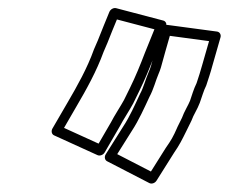

<svg xmlns="http://www.w3.org/2000/svg" viewBox="-20 -746 556 466"><path d="M346.3 -329.7 264.5 -371.9 300.1 -428.5C316.9 -454.1 330.2 -484 342.7 -510.8C352.8 -529.4 358.1 -551.2 364.8 -566.6C367.1 -571.8 368.9 -576.8 370.6 -582.4C377.7 -608.6 385 -634 392.2 -659L487.4 -646.2L470.8 -588.4C467.2 -574.5 461.6 -558 457.1 -544.2C449.8 -529.5 445.2 -512.8 441.2 -501.5C437.6 -492 426.5 -474.1 421.7 -460.1L410.3 -437C410.3 -436.8 410.1 -436.5 410.1 -436.3C400 -413.3 395.5 -405.9 382.3 -386.9C382.1 -386.7 382 -386.5 381.9 -386.3ZM342.4 -301.7C348.2 -298.7 356.2 -301.5 360 -307.7L402.6 -375.4C415.6 -394.1 421.9 -406.9 432.8 -429L444.6 -453C444.8 -453.5 445.2 -454.3 445.4 -454.9C448.9 -465.7 459.1 -480.8 464.9 -496.5C469.5 -509.3 475.2 -528.2 479.7 -536.6C480 -537.2 480.4 -538.2 480.7 -538.9C485.2 -552.9 491.3 -570.5 495.2 -585.6L515.2 -655.4C517 -661.6 513.6 -668.5 506.6 -669.4L387.2 -685.4C380.5 -686.3 373.4 -681.3 371.4 -674.6C363 -645.1 354.4 -615.4 346.3 -585.6C345.2 -581.9 343.6 -577.5 341.8 -573.4C333.7 -554.7 327.6 -532 320.7 -519.6C320.6 -519.4 320.3 -519 320.2 -518.7C306.9 -490.2 294.9 -463 279.4 -439.5L236.5 -371.3C233 -365.8 233.9 -357.8 239.8 -354.7ZM219.3 -397.4 135.4 -435.6 165.8 -488.1C189 -527.6 214.4 -573.1 231.4 -620.1L240.8 -642C248.3 -661.5 256.3 -680.6 263.8 -698.8L354.8 -674.9L331.7 -617.8C320.4 -588.2 309.2 -560.7 295.6 -533L280.9 -503.2C274 -490.3 256.5 -463.5 249.5 -449.4ZM216.6 -369.5C222.5 -366.8 230.5 -369.9 234.1 -376.1L271.2 -440.1C271.3 -440.4 271.6 -440.8 271.7 -441C277.7 -453.1 294.5 -478.5 303.2 -494.8L318 -525C332.2 -553.8 343.9 -582.8 355.1 -612.1L383 -681C385.4 -687 382.9 -694.4 376.3 -696.1L262.1 -726.1C255.6 -727.8 248.1 -723.5 245.4 -717C236.1 -693.9 227.2 -673.1 217.5 -648L208.1 -626.3C208 -626.1 207.9 -625.7 207.8 -625.5C191.7 -580.4 167.5 -537.4 144.4 -497.9L107.2 -433.9C103.9 -428.1 105.1 -420.3 111.2 -417.5Z"/></svg>

Font: Tape
Style: Regular
Weight: 500
Foundry: Cannot Into Space Fonts
Version: Version 0.97